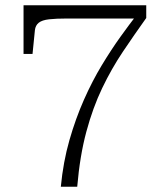

<svg xmlns="http://www.w3.org/2000/svg" viewBox="-20 -629 600 726"><path d="M233 -559H510L498 -574Q470 -538 435.5 -490Q401 -442 365 -382.5Q329 -323 297.5 -252Q266 -181 242.5 -99Q219 -17 210 77H272Q282 -40 306.5 -131Q331 -222 366.5 -296Q402 -370 445 -434Q488 -498 533 -561V-609H69V-425H103L112 -515Q114 -533 126.5 -543Q139 -553 165.5 -556Q192 -559 233 -559Z"/></svg>

Font: Roboto Serif 36pt ExtraLight
Style: Regular
Weight: 250
Designer: Greg Gazdowicz
Foundry: Commercial Type
Version: Version 1.008